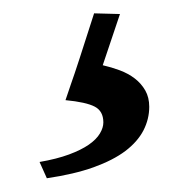

<svg xmlns="http://www.w3.org/2000/svg" viewBox="-20 -45 269 282"><path d="M199.2 111.8Q199.2 129.9 190.7 146.5Q182.1 163.1 164.1 176.8Q146 190.4 117.4 200.7Q88.9 210.9 48.8 216.8L38.1 192.9Q63.5 188.5 81.3 181.9Q99.1 175.3 110.4 167.5Q121.6 159.7 126.7 151.1Q131.8 142.6 131.8 134.8Q131.8 118.2 119.1 111.6Q106.4 105 76.2 102.1Q78.6 95.2 84 79.1Q88.9 65.4 96.9 40.8Q105 16.1 118.2 -25.4L156.2 -24.4L130.9 50.8Q143.6 53.7 156 58.3Q168.5 63 178 70.3Q187.5 77.6 193.4 87.9Q199.2 98.1 199.2 111.8Z"/></svg>

Font: Noto Serif Devanagari
Style: Regular
Weight: 400
Designer: Monotype Design Team
Foundry: Monotype Imaging Inc.
Version: Version 1.01